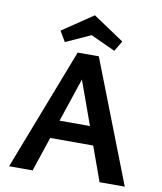

<svg xmlns="http://www.w3.org/2000/svg" viewBox="-93 -944 863 1020"><g transform="rotate(10 338.0 -434.5)"><path d="M337 -762 203 -701 170 -757 336 -869 503 -757 470 -701ZM514 0 447 -186H215L153 0H26L280 -658H394L650 0ZM248 -285H412L327 -521Z"/></g></svg>

Font: EauTest
Style: Bold
Weight: 700
Designer: Christian Thalmann (Catharsis Fonts)
Version: Version 0.001;PS 000.001;hotconv 1.0.88;makeotf.lib2.5.64775